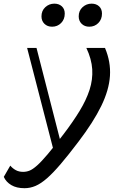

<svg xmlns="http://www.w3.org/2000/svg" viewBox="-93 -809 625 1036"><path d="M39.3 206.5Q-3.8 206.5 -31.9 189.8Q-60.1 173.2 -72.6 145.4L-37.6 84.7Q-24.5 100.1 -7.5 109.2Q9.4 118.3 31.9 118.3Q49.8 118.3 66.6 111.6Q83.4 104.9 106.8 84.2Q130.3 63.4 164.6 22.8Q199 -17.8 251.1 -86.5Q300.8 -151.8 336.5 -210.3Q372.2 -268.8 390.2 -324.2Q408.1 -379.6 404.7 -435.1Q401.2 -490.7 372.9 -550.5H473.5Q505.3 -475.4 500.3 -399.2Q495.3 -323.1 453.2 -236.8Q411.2 -150.5 330 -43.9Q275.9 27.6 234.8 75.7Q193.8 123.9 160.8 152.8Q127.9 181.6 98.8 194.1Q69.7 206.5 39.3 206.5ZM198.9 13.2 53.3 -550.5H104L234.7 -40.8ZM188.1 -664.9Q162.8 -664.9 146.8 -680.5Q130.8 -696.1 130.8 -720.6Q130.8 -751.5 151.6 -770.4Q172.4 -789.3 200.2 -789.3Q225.1 -789.3 240.8 -774.8Q256.4 -760.4 256.4 -735.6Q256.4 -704.6 236.7 -684.7Q216.9 -664.9 188.1 -664.9ZM388.9 -664.9Q363.7 -664.9 347.7 -680.5Q331.7 -696.1 331.7 -720.6Q331.7 -751.5 352.6 -770.4Q373.6 -789.3 401.1 -789.3Q426.3 -789.3 441.8 -774.8Q457.3 -760.4 457.3 -735.6Q457.3 -704.6 437.5 -684.7Q417.8 -664.9 388.9 -664.9Z"/></svg>

Font: Savate ExtraLight
Style: Italic
Weight: 200
Italic angle: -11°
Designer: Max Esnée
Foundry: Plomb Type
Version: Version 2.000